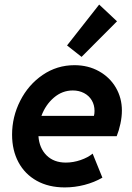

<svg xmlns="http://www.w3.org/2000/svg" viewBox="-20 -818 581 846"><path d="M33.2 -224.6Q33.2 -303.2 69.1 -374Q105 -444.8 168 -487.8Q231 -530.8 308.1 -530.8Q368.2 -530.8 416 -504.2Q463.9 -477.5 490.5 -431.9Q517.1 -386.2 517.1 -331.1Q517.1 -303.2 510.5 -272.5Q503.9 -241.7 494.1 -217.8H149.4Q153.3 -165 185.3 -133.3Q217.3 -101.6 270 -101.6Q302.7 -101.6 335.2 -112.8Q367.7 -124 388.2 -141.1L431.2 -35.2Q395.5 -14.6 352.5 -3.4Q309.6 7.8 265.6 7.8Q194.3 7.8 141.8 -21.5Q89.4 -50.8 61.3 -103.3Q33.2 -155.8 33.2 -224.6ZM394 -307.6Q396.5 -317.4 396.5 -329.1Q396.5 -355.5 384.3 -376Q372.1 -396.5 350.1 -408Q328.1 -419.4 300.8 -419.4Q254.4 -419.4 217.5 -387.9Q180.7 -356.4 162.6 -307.6ZM275.4 -617.7 417 -797.9 495.6 -724.1 339.4 -567.4Z"/></svg>

Font: Reddit Sans Fudge
Style: Bold
Weight: 700
Italic angle: -11.25°
Designer: Stephen Hutchings
Version: Version 1.013